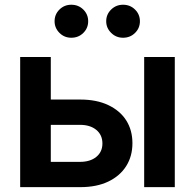

<svg xmlns="http://www.w3.org/2000/svg" viewBox="-20 -770 802 790"><path d="M150.9 -360.4H310.5Q377.4 -360.4 425.5 -337.6Q473.6 -314.9 499.3 -274.7Q524.9 -234.4 524.9 -180.7Q524.9 -127.4 499.3 -86.7Q473.6 -45.9 425.5 -22.9Q377.4 0 310.5 0H63V-535.6H189V-104H309.1Q351.1 -104 376.2 -124.5Q401.4 -145 401.4 -179.7Q401.4 -214.8 376.2 -235.6Q351.1 -256.3 309.1 -256.3H150.9ZM573.2 0V-535.6H699.2V0ZM486.3 -614.7Q457.5 -614.7 437.3 -634.8Q417 -654.8 417 -682.6Q417 -710.9 437.3 -730.7Q457.5 -750.5 486.3 -750.5Q515.6 -750.5 535.6 -730.7Q555.7 -710.9 555.7 -682.6Q555.7 -654.3 535.6 -634.5Q515.6 -614.7 486.3 -614.7ZM273.4 -614.7Q244.6 -614.7 224.6 -634.8Q204.6 -654.8 204.6 -682.6Q204.6 -710.9 224.6 -730.7Q244.6 -750.5 273.4 -750.5Q302.7 -750.5 322.8 -730.7Q342.8 -710.9 342.8 -682.6Q342.8 -654.3 322.8 -634.5Q302.7 -614.7 273.4 -614.7Z"/></svg>

Font: Inter 20pt SemiBold
Style: Regular
Weight: 600
Version: Version 4.001;git-66647c0bb